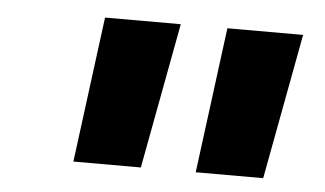

<svg xmlns="http://www.w3.org/2000/svg" viewBox="-34 -777 667 394"><g transform="rotate(5 300.0 -580.0)"><path d="M129 -430 168 -730H324L268 -430ZM381 -430 420 -730H576L520 -430Z"/></g></svg>

Font: JetBrains Mono ExtraBold
Style: Italic
Weight: 800
Italic angle: -9°
Monospace: yes
Designer: Philipp Nurullin, Konstantin Bulenkov
Foundry: JetBrains
Version: Version 2.305; ttfautohint (v1.8.4.7-5d5b)